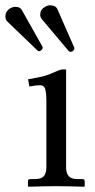

<svg xmlns="http://www.w3.org/2000/svg" viewBox="-77 -705 361 727"><path d="M-43 -670.4Q-31.2 -679.2 -18.6 -679.2Q-1.5 -679.2 5.4 -667.5L83.5 -528.8Q84.5 -527.8 84.5 -524.9Q84.5 -518.1 79.1 -515.1Q75.2 -511.2 70.8 -511.2Q66.9 -511.2 64.5 -514.2L-49.3 -623.5Q-56.6 -630.9 -56.6 -642.6Q-56.6 -659.7 -43 -670.4ZM92.3 -678.2Q103 -685.1 113.3 -685.1Q116.2 -685.1 117.2 -684.6Q134.8 -683.1 140.1 -670.9L204.1 -524.9Q204.6 -523.9 204.6 -521.5Q204.6 -515.6 198.2 -511.2Q193.4 -508.8 189.9 -508.8Q186 -508.8 183.1 -511.7L81.1 -632.8Q75.2 -640.1 75.2 -648.4Q75.2 -668.5 92.3 -678.2ZM173.3 -71.8Q173.3 -49.3 183.1 -38.1Q192.9 -26.9 216.3 -26.9H235.4Q243.7 -26.9 243.7 -18.6V0L241.7 2Q176.8 0 135.7 0Q94.7 0 30.8 2L28.8 0V-18.6Q28.8 -26.9 36.6 -26.9H55.7Q79.6 -26.9 89.1 -38.1Q98.6 -49.3 98.6 -71.8V-320.8Q98.6 -357.9 93.3 -370.1Q87.9 -382.3 76.2 -382.3Q58.6 -382.3 34.2 -377.4L29.3 -404.8Q74.7 -412.6 92.5 -417.7Q110.4 -422.9 133.3 -433.6Q150.9 -441.9 158.2 -441.9H173.3Z"/></svg>

Font: Libertinage
Style: l
Weight: 400
Designer: OSP
Foundry: OSP
Version: Version 1.0; 2008; OFL relea